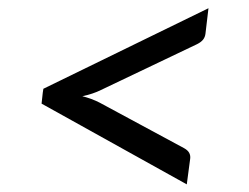

<svg xmlns="http://www.w3.org/2000/svg" viewBox="-20 -576 620 478"><path d="M86.5 -345.5 88 -355 499 -555.5 491.5 -492Q490.5 -483.5 485.5 -477.2Q480.5 -471 470.5 -466L231.5 -352Q211.5 -342 185 -336.5Q208.5 -330.5 228 -320.5L438.5 -207Q447.5 -202 451 -195.5Q454.5 -189 453.5 -181L445 -117L83.5 -318Z"/></svg>

Font: Lato
Style: Italic
Weight: 400
Italic angle: -7°
Designer: Lukasz Dziedzic
Foundry: tyPoland Lukasz Dziedzic
Version: Version 2.007; 2014-02-27